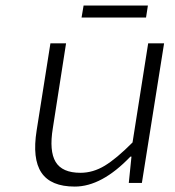

<svg xmlns="http://www.w3.org/2000/svg" viewBox="-20 -668 640 701"><path d="M277.8 -604 285.2 -647.9H520L513.2 -604ZM252.9 13.2Q165.5 13.2 131.3 -37.6Q97.2 -88.4 113.8 -191.9L164.1 -509.8H221.2L172.9 -200.2Q159.2 -116.7 183.1 -76.9Q207 -37.1 273.9 -37.1Q319.8 -37.1 362.8 -63.2Q405.8 -89.4 463.9 -147.9L521 -509.8H579.1L498 0H450.2L460 -96.2H456.1Q351.6 13.2 252.9 13.2Z"/></svg>

Font: Office Code Pro D Light Italic
Style: Regular
Weight: 300
Italic angle: -9°
Designer: Nathan Rutzky & Paul D. Hunt
Foundry: Adobe Systems Incorporated
Version: Version 1.004;PS 001.004;hotconv 1.0.70;makeotf.lib2.5.58329